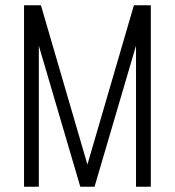

<svg xmlns="http://www.w3.org/2000/svg" viewBox="-20 -707 662 727"><path d="M71 0H127V-534L284 0H338L495 -534V0H551V-687H487L311 -84L135 -687H71Z"/></svg>

Font: Secuela Light
Style: Regular
Weight: 300
Designer: Fernando Haro
Foundry: deFharo
Version: Version 1.708